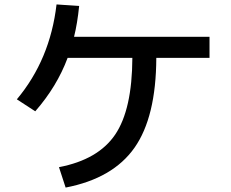

<svg xmlns="http://www.w3.org/2000/svg" viewBox="-20 -811 1040 866"><path d="M925 -645V-550H685Q684 -283 586.5 -144.5Q489 -6 276 35L246 -57Q423 -91 499.5 -204Q576 -317 577 -550H285Q237 -421 139 -309L56 -363Q206 -542 235 -791L337 -784Q329 -705 314 -645Z"/></svg>

Font: Mplus 1p Medium
Style: Regular
Weight: 500
Version: Version 1.061